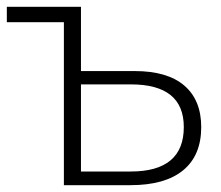

<svg xmlns="http://www.w3.org/2000/svg" viewBox="-21 -542 646 562"><path d="M373 -334Q469 -334 518.5 -291.5Q568 -249 568 -170Q568 -87 515 -43.5Q462 0 361 0H166V-477H-1V-522H216V-334ZM362 -40Q439 -40 478 -72.5Q517 -105 517 -170Q517 -295 362 -295H216V-40Z"/></svg>

Font: Montserrat Z Light
Style: Regular
Weight: 300
Designer: Julieta Ulanovsky
Foundry: Julieta Ulanovsky
Version: Version 8.000